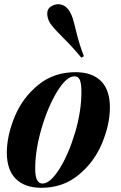

<svg xmlns="http://www.w3.org/2000/svg" viewBox="-20 -871 569 905"><path d="M146 -74.2Q146 -5.9 180.2 -5.9Q216.8 -5.9 260.3 -75.2Q303.7 -144.5 334 -246.1Q364.3 -348.6 363.8 -440.9Q363.3 -480.5 355.5 -496.1Q347.7 -511.7 331.1 -511.2Q293.9 -511.7 250 -440.4Q206.1 -369.1 175.8 -265.6Q145.5 -162.1 146 -74.2ZM335.9 -530.8Q414.1 -530.8 456.1 -488.8Q498 -446.8 498 -365.2Q498 -284.2 460.9 -195.3Q423.8 -106.4 349.6 -45.9Q275.9 14.6 173.8 14.2Q96.2 13.7 54.2 -28.3Q12.2 -70.3 12.2 -151.9Q12.7 -233.4 49.8 -322.3Q86.9 -411.1 160.2 -470.7Q233.4 -530.8 335.9 -530.8ZM202.6 -807.1Q202.6 -830.1 220.7 -840.8Q239.3 -851.6 253.9 -851.1Q300.8 -851.1 322.3 -786.1Q328.1 -768.6 340.8 -715.8Q353.5 -663.1 375.5 -606L363.3 -599.1Q323.7 -647.9 274.9 -695.8Q226.6 -744.1 214.8 -764.2Q203.1 -784.2 202.6 -807.1Z"/></svg>

Font: PlayfairDisplay-BoldItalic
Style: Bold Italic
Weight: 700
Italic angle: -14.9847°
Designer: Claus Eggers Sørensen
Foundry: Claus Eggers Sørensen
Version: Version 1.002;PS 001.002;hotconv 1.0.70;makeotf.lib2.5.58329